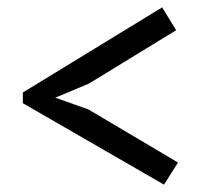

<svg xmlns="http://www.w3.org/2000/svg" viewBox="-20 -585 545 521"><path d="M42 -305V-334L420 -565L458 -503L221 -358L130 -320L220 -288L463 -144L425 -84Z"/></svg>

Font: PT Sans
Style: Regular
Weight: 400
Designer: A.Korolkova, O.Umpeleva, V.Yefimov
Foundry: ParaType Ltd
Version: Version 2.003